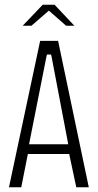

<svg xmlns="http://www.w3.org/2000/svg" viewBox="-20 -793 416 813"><path d="M18 0 150 -620H226L356 0H303L273 -141H98L70 0ZM177 -555 103 -182H269L198 -555L196 -562H179ZM76 -684 161 -773H211L295 -684H260L187 -748L113 -684Z"/></svg>

Font: Smooch Sans
Style: Regular
Weight: 400
Designer: Robert E. Leuschke
Foundry: Robert E. Leuschke
Version: Version 1.010; ttfautohint (v1.8.3)